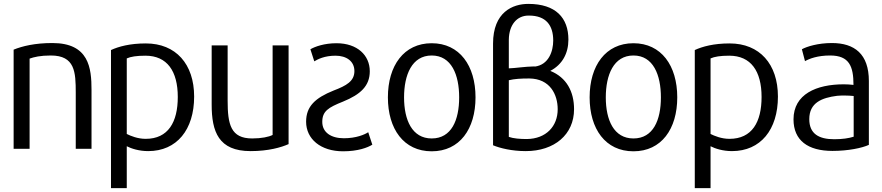

<svg xmlns="http://www.w3.org/2000/svg" viewBox="-20 -764 4532 986"><path d="M450 0V-302C450 -415 437 -543 249 -543C159 -543 94 -527 50 -509V0H132V-463C154 -471 187 -479 241 -479C365 -479 369 -394 369 -288V0Z M893 -266C893 -137 844 -51 728 -51C687 -51 651 -66 631 -76V-464C651 -473 681 -478 727 -478C838 -478 893 -399 893 -266ZM977 -268C977 -435 883 -541 729 -541C647 -541 589 -525 550 -507V202H631V-13C654 -1 694 12 741 12C888 12 977 -98 977 -268Z M1462 -24V-531H1380V-71C1361 -61 1323 -53 1275 -53C1165 -53 1149 -125 1149 -247V-531H1067V-227C1067 -88 1102 12 1267 12C1358 12 1424 -7 1462 -24Z M1552 -139C1552 -50 1627 13 1742 13C1818 13 1868 -6 1892 -21C1885 -42 1878 -64 1871 -85C1853 -73 1809 -54 1746 -54C1680 -54 1635 -84 1635 -138C1635 -193 1666 -212 1741 -242C1832 -279 1879 -323 1879 -398C1879 -480 1815 -542 1708 -542C1646 -542 1598 -525 1574 -511L1594 -449C1612 -460 1647 -478 1703 -478C1760 -478 1800 -449 1800 -399C1800 -347 1759 -324 1693 -299C1599 -261 1552 -218 1552 -139Z M2338 -264C2338 -148 2299 -53 2197 -53C2096 -53 2055 -148 2055 -264C2055 -379 2095 -479 2197 -479C2299 -479 2338 -379 2338 -264ZM2422 -264C2422 -427 2340 -542 2197 -542C2054 -542 1972 -427 1972 -264C1972 -102 2053 13 2197 13C2341 13 2422 -102 2422 -264Z M2593 -413V-560C2594 -637 2635 -684 2694 -684C2694.9 -684 2695.7 -684 2696.6 -684C2784.7 -684 2821 -633.2 2821 -556C2821 -501 2798 -431 2726 -422L2725 -423C2673 -422 2628 -414 2593 -413ZM2593 -61V-352C2623 -359 2653 -361 2698 -361C2805 -360 2844 -278 2844 -203C2844 -116 2785 -51 2685 -50C2650.6 -50 2615.9 -52.8 2593 -61ZM2899 -560.6C2899 -672.2 2834.3 -744 2693 -744C2613 -744 2512 -702 2512 -540V-18C2548 -3 2609 12 2680 12C2827 12 2928 -73 2928 -203C2928 -293 2890 -366 2806 -400C2868 -432.5 2899 -490.2 2899 -560.6Z M3374 -264C3374 -148 3335 -53 3233 -53C3132 -53 3091 -148 3091 -264C3091 -379 3131 -479 3233 -479C3335 -479 3374 -379 3374 -264ZM3458 -264C3458 -427 3376 -542 3233 -542C3090 -542 3008 -427 3008 -264C3008 -102 3089 13 3233 13C3377 13 3458 -102 3458 -264Z M3891 -266C3891 -137 3842 -51 3726 -51C3685 -51 3649 -66 3629 -76V-464C3649 -473 3679 -478 3725 -478C3836 -478 3891 -399 3891 -266ZM3975 -268C3975 -435 3881 -541 3727 -541C3645 -541 3587 -525 3548 -507V202H3629V-13C3652 -1 3692 12 3739 12C3886 12 3975 -98 3975 -268Z M4364 -62C4339 -54 4306 -49 4264 -49C4185 -49 4136 -77 4136 -152C4136 -237 4201 -262 4279 -272C4292.2 -273.1 4304.2 -273.5 4315.2 -273.5C4334.2 -273.5 4350.1 -272.3 4364 -271ZM4055 -151C4055 -43 4129 11 4255 11C4336 11 4407 -4 4442 -20V-348C4442 -487 4368 -543 4252 -543C4181 -543 4123 -525 4098 -511L4114 -450C4137 -463 4179 -479 4243 -479C4341 -479 4363 -424 4363 -328C4346 -330 4330 -331 4313 -331C4172.5 -331 4055 -280.3 4055 -151Z"/></svg>

Font: Repo
Style: Regular
Weight: 400
Designer: Stefan Peev
Foundry: Context Ltd
Version: Version 0.000